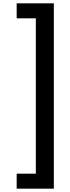

<svg xmlns="http://www.w3.org/2000/svg" viewBox="-20 -906 421 1152"><path d="M80 136H195V-796H80V-886H303V226H80Z"/></svg>

Font: Noto Sans Kannada UI Condensed SemiBold
Style: Regular
Weight: 600
Width: 3
Designer: Jelle Bosma - Monotype Design Team
Foundry: Monotype Imaging Inc.
Version: Version 2.005; ttfautohint (v1.8.4.7-5d5b)